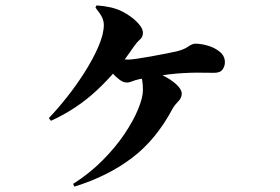

<svg xmlns="http://www.w3.org/2000/svg" viewBox="-20 -629 1040 712"><path d="M251 53Q311 15 359 -33Q407 -81 440.5 -130.5Q474 -180 492 -223.5Q510 -267 510 -295Q510 -316 507.5 -330.5Q505 -345 495 -352L512 -375Q550 -366 582.5 -350Q615 -334 634.5 -315.5Q654 -297 654 -282Q654 -266 641 -253Q628 -240 620 -226Q559 -111 469 -43Q379 25 256 63ZM161 -191Q191 -222 226.5 -266.5Q262 -311 293.5 -360.5Q325 -410 345 -456.5Q365 -503 365 -536Q365 -550 359 -563.5Q353 -577 334 -601L338 -609Q367 -607 391 -601.5Q415 -596 436 -585Q452 -577 469 -564Q486 -551 498 -536Q510 -521 510 -507Q510 -492 499 -482.5Q488 -473 474 -453Q415 -365 339.5 -294.5Q264 -224 169 -181ZM449 -323Q437 -323 422.5 -334Q408 -345 395.5 -359.5Q383 -374 375 -384L392 -422Q400 -418 420 -413Q440 -408 455 -408Q466 -408 489.5 -411.5Q513 -415 541 -420Q569 -425 594 -430Q619 -435 633 -438Q662 -445 677.5 -456Q693 -467 704 -467Q726 -467 751.5 -459.5Q777 -452 795.5 -436.5Q814 -421 814 -398Q814 -384 805.5 -371.5Q797 -359 774 -359Q749 -359 720 -359.5Q691 -360 661 -358Q637 -357 605 -353Q573 -349 543 -344Q513 -339 495 -335Q481 -332 470.5 -327.5Q460 -323 449 -323Z"/></svg>

Font: Noto Serif SC ExtraLight Black
Style: Regular
Weight: 900
Version: Version 2.002-H1;hotconv 1.1.0;makeotfexe 2.6.0